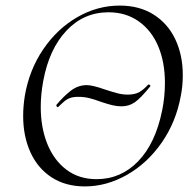

<svg xmlns="http://www.w3.org/2000/svg" viewBox="-20 -656 691 688"><path d="M187 -272Q185 -272 183 -275Q181 -278 182 -280Q206 -309 232.5 -330Q259 -351 291 -351Q311 -351 354 -336Q381 -327 400 -322Q419 -317 438 -317Q464 -317 480 -326.5Q496 -336 511 -353H513Q516 -353 518 -350.5Q520 -348 518 -346Q484 -304 463 -289.5Q442 -275 416 -275Q399 -275 382.5 -279Q366 -283 342 -291Q318 -300 299.5 -304.5Q281 -309 261 -309Q243 -309 231.5 -305Q220 -301 209.5 -292Q199 -283 189 -273ZM63 -240Q63 -276 69 -313Q85 -406 135 -479.5Q185 -553 257 -594.5Q329 -636 409 -636Q480 -636 531 -603.5Q582 -571 608.5 -514.5Q635 -458 635 -387Q635 -348 628 -313Q611 -219 559.5 -145Q508 -71 435 -29.5Q362 12 284 12Q215 12 165 -20.5Q115 -53 89 -110.5Q63 -168 63 -240ZM561 -260Q571 -309 571 -359Q571 -433 547 -490Q523 -547 477 -579.5Q431 -612 369 -612Q280 -612 218 -546Q156 -480 135 -366Q126 -318 126 -273Q126 -199 149.5 -140.5Q173 -82 218 -48Q263 -14 326 -14Q413 -14 475 -78Q537 -142 561 -260Z"/></svg>

Font: Cormorant Infant
Style: Italic
Weight: 400
Italic angle: -10°
Designer: Christian Thalmann (Catharsis Fonts)
Foundry: Catharsis Fonts
Version: Version 4.000